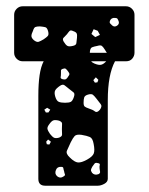

<svg xmlns="http://www.w3.org/2000/svg" viewBox="-20 -591 473 611"><path d="M124 0Q102 0 102 -22V-286Q102 -324 106 -351.5Q110 -379 119 -396H52Q41 -396 33 -404Q25 -412 25 -423V-544Q25 -555 33 -563Q41 -571 52 -571H381Q392 -571 400 -563Q408 -555 408 -544V-423Q408 -413 401 -404.5Q394 -396 381 -396H346Q323 -353 323 -272V-22Q323 -12 312 -6Q301 0 291 0ZM358 -522Q356 -528 354 -531Q352 -534 346 -534Q334 -535 330 -525Q328 -519 330.5 -516.5Q333 -514 337 -510Q344 -504 352 -509Q360 -514 358 -522ZM107 -507Q97 -507 92.5 -505Q88 -503 85 -493Q80 -483 80 -476.5Q80 -470 88 -463Q97 -456 103 -458Q109 -460 119 -466Q128 -472 132 -476.5Q136 -481 133 -492Q130 -503 124 -504.5Q118 -506 107 -507ZM291 -493 278 -498 271 -483 283 -473 298 -480ZM213 -492Q205 -496 201.5 -492.5Q198 -489 193 -482Q186 -475 182 -470.5Q178 -466 183 -458Q189 -448 194.5 -445Q200 -442 212 -445Q222 -447 223 -453.5Q224 -460 225 -471Q226 -480 224 -484.5Q222 -489 213 -492ZM313 -434Q308 -442 304 -445Q300 -448 290 -445Q279 -443 273 -440.5Q267 -438 266 -426Q266 -426 266 -423H320Q319 -424 318 -426Q317 -428 313 -434ZM280 -389Q294 -383 302 -385Q310 -387 318 -396H270Q273 -392 280 -389ZM195 -366Q191 -371 188.5 -372.5Q186 -374 180 -372Q174 -370 174 -366.5Q174 -363 174 -358Q174 -350 173 -345.5Q172 -341 179 -339Q187 -337 190.5 -339.5Q194 -342 198 -349Q202 -354 200.5 -357.5Q199 -361 195 -366ZM293 -337 285 -345 277 -336 282 -328 290 -329ZM200 -308Q191 -315 185.5 -319.5Q180 -324 171 -318Q159 -310 155.5 -303Q152 -296 156 -283Q160 -270 167 -267Q174 -264 187 -264Q200 -264 205.5 -267Q211 -270 215 -282Q219 -293 214 -297Q209 -301 200 -308ZM287 -277Q280 -286 275.5 -289.5Q271 -293 260 -290Q250 -287 248 -281Q246 -275 246 -264Q246 -255 249.5 -252Q253 -249 262 -246Q275 -242 282 -236.5Q289 -231 298 -242Q306 -253 300.5 -259.5Q295 -266 287 -277ZM130 -248 121 -242 126 -233H134L140 -242ZM168 -207Q156 -210 150 -208Q144 -206 137 -196Q130 -187 131 -181Q132 -175 139 -165Q146 -156 151.5 -153Q157 -150 168 -153Q178 -157 177.5 -163Q177 -169 177 -180Q177 -191 177.5 -197Q178 -203 168 -207ZM239 -162Q223 -164 217.5 -158Q212 -152 205 -138Q197 -121 193 -111.5Q189 -102 202 -90Q217 -75 228 -74Q239 -73 257 -83Q275 -93 278.5 -103Q282 -113 278 -133Q275 -151 266 -155Q257 -159 239 -162ZM133 -147 127 -140 129 -132 137 -131 142 -140ZM291 -72Q284 -74 281 -70.5Q278 -67 274 -61Q270 -54 269.5 -50.5Q269 -47 273 -41Q281 -32 294 -37Q299 -40 298.5 -44Q298 -48 297 -54Q296 -61 297.5 -66Q299 -71 291 -72ZM175 -60Q162 -61 158 -50Q153 -38 162 -30Q172 -22 183 -30Q188 -33 186.5 -36.5Q185 -40 184 -46Q182 -52 181.5 -56Q181 -60 175 -60Z"/></svg>

Font: Rubik Moonrocks
Style: Regular
Weight: 400
Designer: Hubert and Fischer, NaN
Foundry: Hubert and Fischer, NaN
Version: Version 2.200